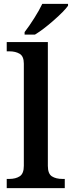

<svg xmlns="http://www.w3.org/2000/svg" viewBox="-20 -979 374 999"><path d="M15 -48H28Q62 -48 83 -62Q104 -76 104 -116V-648Q104 -686 82.5 -699Q61 -712 28 -712H15V-760H229V-116Q229 -75 250 -61.5Q271 -48 305 -48H317V0H15ZM108 -812Q132 -843 158.5 -885Q185 -927 200 -959H334V-949Q315 -922 260 -873.5Q205 -825 162 -799H108Z"/></svg>

Font: Noto Serif SemiBold
Style: Regular
Weight: 600
Designer: Monotype Design Team
Foundry: Monotype Imaging Inc.
Version: Version 1.001